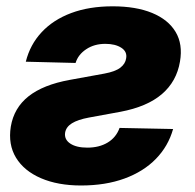

<svg xmlns="http://www.w3.org/2000/svg" viewBox="-20 -568 608 599"><path d="M60.5 -375.5Q73.7 -428.7 109.9 -467.5Q146 -506.3 202.1 -527.3Q258.3 -548.3 331.5 -548.3Q404.3 -548.3 454.6 -527.6Q504.9 -506.8 527.8 -468.5Q550.8 -430.2 541.5 -376Q531.2 -314 485.1 -274.4Q439 -234.9 355.5 -219.2L257.3 -201.2Q222.7 -194.8 204.3 -183.3Q186 -171.9 183.1 -153.8Q180.2 -132.8 199.2 -120.1Q218.3 -107.4 252.4 -107.4Q289.6 -107.4 315.9 -123.3Q342.3 -139.2 353 -168.9L520 -165.5Q504.9 -111.8 466.3 -72.3Q427.7 -32.7 368.4 -11Q309.1 10.7 232.9 10.7Q160.6 10.7 107.9 -12Q55.2 -34.7 30 -75.9Q4.9 -117.2 13.7 -172.9Q23.4 -231.4 69.1 -267.6Q114.7 -303.7 197.8 -318.8L305.7 -338.4Q339.8 -344.7 355.5 -356.9Q371.1 -369.1 373.5 -385.7Q377.4 -406.7 358.6 -418.9Q339.8 -431.2 308.6 -431.2Q273.9 -431.2 248.8 -414.3Q223.6 -397.5 215.8 -371.6Z"/></svg>

Font: Inter 17pt ExtraBold
Style: Italic
Weight: 800
Italic angle: -9.3988°
Version: Version 4.001;git-66647c0bb